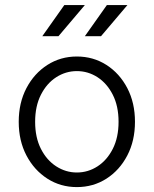

<svg xmlns="http://www.w3.org/2000/svg" viewBox="-20 -743 618 771"><path d="M55.2 -253.9Q55.2 -330.1 86.2 -389.2Q117.2 -448.2 170.2 -482.2Q223.1 -516.1 288.6 -516.1Q354.5 -516.1 407.5 -482.2Q460.4 -448.2 491.2 -389.2Q522 -330.1 522 -253.9Q522 -177.7 491.2 -118.7Q460.4 -59.6 407.5 -25.6Q354.5 8.3 288.6 8.3Q223.1 8.3 170.2 -25.6Q117.2 -59.6 86.2 -118.7Q55.2 -177.7 55.2 -253.9ZM121.1 -253.9Q121.1 -190.9 144.3 -145.3Q167.5 -99.6 205.8 -75Q244.1 -50.3 288.6 -50.3Q333.5 -50.3 371.6 -75Q409.7 -99.6 432.9 -145.3Q456.1 -190.9 456.1 -253.9Q456.1 -316.9 432.9 -362.5Q409.7 -408.2 371.6 -432.9Q333.5 -457.5 288.6 -457.5Q244.1 -457.5 205.8 -432.9Q167.5 -408.2 144.3 -362.5Q121.1 -316.9 121.1 -253.9ZM385.7 -597.7H320.8L409.2 -722.7H491.7ZM214.8 -597.7H149.9L238.3 -722.7H320.8Z"/></svg>

Font: Giphurs Light
Style: Regular
Weight: 300
Version: Version 0.920; ttfautohint (v1.8.4.7-5d5b)